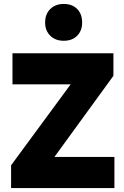

<svg xmlns="http://www.w3.org/2000/svg" viewBox="-20 -950 625 970"><path d="M387 -592 382 -524H43V-681H553V-567L204 -87L171 -157H558V0H36V-115ZM208 -836Q208 -879 234 -904.5Q260 -930 302 -930Q345 -930 370 -904.5Q395 -879 395 -836Q395 -795 370 -769.5Q345 -744 302 -744Q260 -744 234 -769.5Q208 -795 208 -836Z"/></svg>

Font: Gabarito ExtraBold
Style: Regular
Weight: 800
Designer: Leandro Assis / Alvaro Franca / Felipe Casaprima
Foundry: Naipe Foundry
Version: Version 1.000